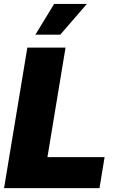

<svg xmlns="http://www.w3.org/2000/svg" viewBox="-20 -974 606 994"><path d="M1 0 121.6 -727.5H319.3L225.6 -160.6H521.5L495.1 0ZM163.1 -794.4 260.3 -953.6H429.7L292 -794.4Z"/></svg>

Font: Inter 16pt Black
Style: Italic
Weight: 900
Italic angle: -9.3988°
Version: Version 4.001;git-66647c0bb